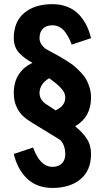

<svg xmlns="http://www.w3.org/2000/svg" viewBox="-20 -904 509 932"><path d="M328.1 -687.5Q321.3 -706.1 314.5 -719.5Q307.6 -732.9 296.1 -748.5Q284.7 -764.2 269 -772.7Q253.4 -781.2 234.4 -781.2Q204.6 -781.2 188.2 -764.9Q171.9 -748.5 171.9 -718.8Q171.9 -689.5 203.1 -666Q210.9 -661.6 227.1 -652.8Q252.9 -639.2 266.6 -631.3Q280.3 -623.5 304.4 -608.4Q328.6 -593.3 342 -581.8Q355.5 -570.3 372.8 -552.2Q390.1 -534.2 399.4 -517.1Q408.7 -500 415.3 -477.5Q421.9 -455.1 421.9 -430.7Q421.9 -335.4 344.7 -291Q380.4 -262.2 401.1 -231Q421.9 -199.7 421.9 -156.7Q421.9 -76.7 370.8 -34.2Q319.8 8.3 234.4 8.3Q194.3 8.3 161.6 -4.9Q128.9 -18.1 106.7 -41.5Q84.5 -64.9 69.8 -93.5Q55.2 -122.1 46.9 -156.7L140.6 -188Q174.3 -94.2 234.4 -94.2Q264.2 -94.2 280.5 -110.6Q296.9 -127 296.9 -156.7Q296.9 -180.7 288.3 -200.7Q279.8 -220.7 265.6 -229L140.6 -305.2Q111.3 -322.8 92.5 -339.8Q73.7 -356.9 60.3 -385.7Q46.9 -414.6 46.9 -451.7Q46.9 -505.4 71 -542.5Q95.2 -579.6 137.7 -598.6Q116.7 -610.8 104 -619.9Q91.3 -628.9 76.4 -643.6Q61.5 -658.2 54.2 -677Q46.9 -695.8 46.9 -718.8Q46.9 -798.8 97.9 -841.3Q148.9 -883.8 234.4 -883.8Q274.9 -883.8 307.4 -870.8Q339.8 -857.9 362.3 -834.5Q384.8 -811 399.2 -782.2Q413.6 -753.4 421.9 -718.8ZM250 -368.2Q296.9 -390.1 296.9 -430.7Q296.9 -442.4 292 -453.6Q287.1 -464.8 275.6 -476.6Q264.2 -488.3 257.8 -494.1Q251.5 -500 235.6 -512Q219.7 -523.9 218.8 -524.4Q171.9 -496.6 171.9 -451.7Q171.9 -435.1 181.2 -420.9Q190.4 -406.7 203.1 -398.9Z"/></svg>

Font: Oswald
Style: Stencbab
Weight: 400
Designer: Mathieu Le Lay
Foundry: Mathieu Le Lay
Version: Version 1.000